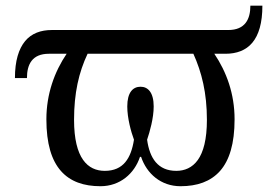

<svg xmlns="http://www.w3.org/2000/svg" viewBox="-20 -641 969 671"><path d="M610.8 9.8C668.9 9.8 715.8 -6.3 749 -43.5C781.7 -80.6 799.8 -138.7 799.8 -224.1C799.8 -313.5 771.5 -390.1 729 -453.1H768.1C806.6 -453.1 839.4 -464.8 861.8 -491.7C884.3 -518.6 897 -560.5 897 -621.1H855C855 -573.7 836.4 -536.1 777.8 -536.1H161.1C122.6 -536.1 90.3 -524.4 67.9 -497.6C45.4 -470.2 32.2 -428.7 32.2 -368.2H74.2C74.2 -416 92.3 -453.1 150.9 -453.1H212.9C170.4 -390.1 142.1 -312.5 142.1 -224.1C142.1 -138.7 160.2 -80.6 192.9 -43.5C225.6 -6.3 272.9 9.8 331.1 9.8C399.4 9.8 449.7 -34.2 469.2 -92.8H473.1C492.7 -34.2 542.5 9.8 610.8 9.8ZM238.8 -222.2C238.8 -315.9 255.4 -388.2 286.1 -453.1H655.8C685.1 -388.2 703.1 -315.9 703.1 -222.2C703.1 -153.8 690.9 -109.4 671.4 -82C651.9 -54.7 625 -43.9 596.2 -43.9C531.7 -43.9 502.9 -88.4 494.1 -152.8C503.4 -180.2 517.1 -228 517.1 -269C517.1 -317.9 497.1 -337.9 471.2 -337.9C444.3 -337.9 424.8 -317.9 424.8 -269C424.8 -228 438 -180.2 448.2 -152.8C438 -87.9 411.1 -43.9 346.2 -43.9C287.1 -43.9 238.8 -86.9 238.8 -222.2Z"/></svg>

Font: The Erased English
Style: Regular
Weight: 400
Designer: Monotype Design team + ligartures altered by 180 Amsterdam
Foundry: Monotype Imaging Inc.
Version: Version 1.030;Glyphs 3.1.2 (3151)